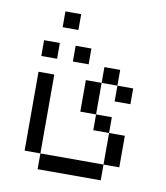

<svg xmlns="http://www.w3.org/2000/svg" viewBox="-74 -624 647 749"><g transform="rotate(10 250.0 -249.5)"><path d="M437.5 -250V-312.5H375V-250ZM125 -375V-437.5H62.5V-375ZM250 -375V-437.5H187.5V-375ZM187.5 -500V-562.5H125V-500ZM125 0V62.5H375V0ZM125 0V-312.5H62.5V0ZM375 0H437.5Q437.5 0 437.5 -125H375Q375 -125 375 0ZM375 -125V-187.5H312.5V-125ZM312.5 -187.5Q312.5 -187.5 312.5 -312.5H250Q250 -312.5 250 -187.5ZM312.5 -312.5H375V-375H312.5Z"/></g></svg>

Font: UnifontExMono
Style: Regular
Weight: 500
Version: Version 15.0.06